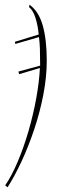

<svg xmlns="http://www.w3.org/2000/svg" viewBox="-20 -554 248 813"><path d="M2 231Q30 190 55.5 129.5Q81 69 101 0Q121 -69 133.5 -138Q146 -207 149 -266L61 -240L58 -251L150 -276Q150 -320 149 -347.5Q148 -375 145 -397L45 -368L43 -377L144 -408Q140 -448 130 -479Q120 -510 103 -524L105 -534Q144 -506 161 -446Q178 -386 178 -297Q178 -228 163.5 -153Q149 -78 124.5 -5Q100 68 70.5 131Q41 194 12 239Z"/></svg>

Font: Noto Serif Display ExtraCondensed Thin
Style: Italic
Weight: 100
Width: 2
Italic angle: -12°
Designer: Monotype Design Team
Foundry: Monotype Imaging Inc.
Version: Version 2.009